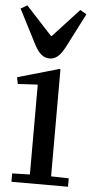

<svg xmlns="http://www.w3.org/2000/svg" viewBox="-56 -832 414 866"><g transform="rotate(5 151.0 -399.5)"><path d="M202 -526 206 -524V-40L286 -38V0H30V-38L110 -40V-445L108 -447L20 -442L14 -472ZM32 -799 150 -671H154L272 -799L301 -782L222 -628Q206 -597 189.5 -583Q173 -569 152 -569Q131 -569 114.5 -583Q98 -597 82 -628L3 -782Z"/></g></svg>

Font: Minipax
Style: Regular
Weight: 400
Designer: Raphaël Ronot
Foundry: Velvetyne Type Foundry
Version: Version 1.000